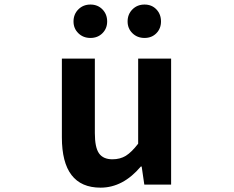

<svg xmlns="http://www.w3.org/2000/svg" viewBox="-20 -820 1040 853"><path d="M426.8 13.7Q254.9 13.7 254.9 -210V-559.6H401.4V-228.5Q401.4 -165 419.9 -138.7Q438.5 -112.3 479.5 -112.3Q513.7 -112.3 539.1 -127.9Q564.5 -143.6 593.8 -181.6V-559.6H740.2V0H621.1L609.4 -80.1H605.5Q526.4 13.7 426.8 13.7ZM306.6 -724.6Q306.6 -756.8 328.1 -778.3Q349.6 -799.8 381.8 -799.8Q414.1 -799.8 435.1 -778.3Q456.1 -756.8 456.1 -724.6Q456.1 -693.4 435.1 -672.4Q414.1 -651.4 381.8 -651.4Q349.6 -651.4 328.1 -672.4Q306.6 -693.4 306.6 -724.6ZM546.9 -724.6Q546.9 -756.8 568.4 -778.3Q589.8 -799.8 622.1 -799.8Q654.3 -799.8 674.8 -778.3Q695.3 -756.8 695.3 -724.6Q695.3 -693.4 674.8 -672.4Q654.3 -651.4 622.1 -651.4Q589.8 -651.4 568.4 -672.4Q546.9 -693.4 546.9 -724.6Z"/></svg>

Font: Gen Shin Gothic Monospace Bold
Style: Bold
Weight: 700
Designer: [Source Han Sans]
Ryoko NISHIZUKA  (kana & ideographs); Paul D. Hunt (Latin, Greek & Cyrillic); Wenlong ZHANG  (bopomofo
Version: Version 1.002.20150607